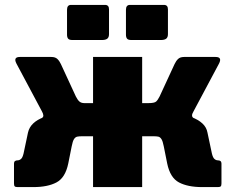

<svg xmlns="http://www.w3.org/2000/svg" viewBox="-20 -762 959 782"><path d="M424 -724V-623Q424 -610 417 -604.5Q410 -599 395 -599H275Q262 -599 257.5 -604.5Q253 -610 253 -621V-722Q253 -742 269 -742H408Q424 -742 424 -724ZM664 -724V-623Q664 -610 657 -604.5Q650 -599 635 -599H515Q502 -599 497.5 -604.5Q493 -610 493 -621V-722Q493 -742 509 -742H648Q664 -742 664 -724ZM52 0Q43 0 40 -3Q37 -6 37 -15V-96Q37 -109 52 -109Q59 -109 65.5 -114.5Q72 -120 76 -137L94 -222Q99 -244 115.5 -259.5Q132 -275 158 -284.5Q184 -294 217 -297L303 -342H359V-530H559V-342H616L702 -297Q735 -294 761 -284.5Q787 -275 804 -259.5Q821 -244 825 -222L843 -137Q847 -120 853.5 -114.5Q860 -109 867 -109Q882 -109 882 -96V-15Q882 -6 879 -3Q876 0 867 0H803Q745 0 709 -19Q673 -38 661 -96L647 -166Q643 -187 637.5 -195.5Q632 -204 624.5 -205.5Q617 -207 606 -207H559V0H359V-207H313Q303 -207 295 -205.5Q287 -204 281.5 -195.5Q276 -187 272 -166L258 -96Q246 -38 210 -19Q174 0 116 0ZM324 -262 150 -281Q157 -285 156.5 -292Q156 -299 151 -308L47 -503Q33 -530 61 -530H189Q205 -530 213.5 -522Q222 -514 228 -501L289 -369Q296 -355 303.5 -348.5Q311 -342 324 -342ZM584 -262V-342Q609 -342 616 -348.5Q623 -355 630 -369L691 -501Q697 -514 705.5 -522Q714 -530 730 -530H858Q886 -530 872 -503L768 -308Q756 -288 769 -281Z"/></svg>

Font: Libre Franklin Black
Style: Regular
Weight: 900
Designer: Pablo Impallari, Rodrigo Fuenzalida, Nhung Nguyen
Foundry: Impallari Type
Version: Version 3.000